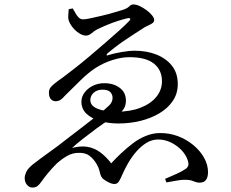

<svg xmlns="http://www.w3.org/2000/svg" viewBox="-20 -789 1040 863"><path d="M125 54Q112 54 101.5 42Q91 30 91 11Q91 0 97.5 -15Q104 -30 125 -48Q138 -58 161 -75.5Q184 -93 212.5 -113Q241 -133 267 -154Q311 -188 348.5 -216.5Q386 -245 421 -273Q458 -302 472 -316.5Q486 -331 486 -349Q486 -364 476 -375Q466 -386 440 -386Q417 -386 401.5 -372.5Q386 -359 386 -339Q386 -314 417.5 -300.5Q449 -287 506 -287Q566 -287 612 -305Q658 -323 683 -354Q708 -385 708 -424Q708 -474 672 -503Q636 -532 561 -532Q526 -532 485 -519Q444 -506 407 -482Q377 -462 343 -429Q309 -396 270 -357Q263 -348 253 -341Q243 -334 229 -334Q218 -334 209 -343Q200 -352 200 -373Q200 -385 205.5 -393.5Q211 -402 224.5 -413Q238 -424 264 -442Q285 -458 316.5 -482.5Q348 -507 383.5 -537Q419 -567 453 -596.5Q487 -626 515.5 -651.5Q544 -677 560 -694Q567 -701 565 -705Q563 -709 553 -707Q535 -703 510 -695Q485 -687 460 -676.5Q435 -666 415 -656Q404 -650 391.5 -639.5Q379 -629 366 -629Q352 -629 335 -640Q318 -651 305 -668Q292 -685 288 -700Q286 -710 287 -723Q288 -736 289 -748L307 -751Q313 -742 319 -730.5Q325 -719 333.5 -710.5Q342 -702 354 -702Q364 -702 387.5 -707Q411 -712 438.5 -718.5Q466 -725 491 -732.5Q516 -740 530 -744Q552 -751 560.5 -760Q569 -769 579 -769Q593 -769 608.5 -761.5Q624 -754 639 -743Q654 -732 663.5 -720Q673 -708 673 -699Q673 -691 666 -685.5Q659 -680 649.5 -676Q640 -672 631 -667Q608 -652 583 -636Q558 -620 535.5 -604.5Q513 -589 494.5 -574.5Q476 -560 464 -550Q458 -544 459.5 -541Q461 -538 469 -542Q493 -549 526 -555Q559 -561 586 -561Q639 -561 682.5 -544Q726 -527 752.5 -494Q779 -461 779 -411Q779 -368 756.5 -335Q734 -302 696 -279.5Q658 -257 610.5 -245.5Q563 -234 511 -234Q468 -234 430 -245Q392 -256 369 -277.5Q346 -299 346 -332Q346 -354 360 -373Q374 -392 397.5 -403.5Q421 -415 448 -415Q491 -415 518.5 -394Q546 -373 546 -337Q546 -316 537.5 -302Q529 -288 514 -277.5Q499 -267 481 -257Q445 -235 411.5 -210Q378 -185 350 -163Q322 -141 304 -124Q343 -134 373 -129Q403 -124 429 -105.5Q455 -87 480 -55Q500 -77 525 -100.5Q550 -124 577.5 -145Q605 -166 636.5 -178.5Q668 -191 700 -191Q743 -191 781 -176.5Q819 -162 849.5 -136.5Q880 -111 897.5 -79.5Q915 -48 915 -15Q915 7 906 19.5Q897 32 877 32Q866 32 858 28.5Q850 25 839.5 22Q829 19 809 19Q796 19 775.5 22.5Q755 26 728 31L722 15Q750 3 774.5 -8Q799 -19 813 -29Q823 -35 826 -44.5Q829 -54 823 -71Q815 -94 795.5 -114.5Q776 -135 748.5 -148.5Q721 -162 691 -162Q663 -162 638.5 -147Q614 -132 593.5 -108.5Q573 -85 557.5 -58.5Q542 -32 532 -9Q523 12 515.5 25Q508 38 495 38Q483 38 468 30.5Q453 23 442 14Q434 5 431.5 -4Q429 -13 426 -25Q423 -37 413 -54Q400 -75 382 -89Q364 -103 333 -102Q306 -102 281.5 -88Q257 -74 234 -53Q214 -33 196.5 -12Q179 9 165 29Q159 38 150 46Q141 54 125 54Z"/></svg>

Font: Noto Serif JP ExtraLight Medium
Style: Regular
Weight: 500
Version: Version 2.003-H1;hotconv 1.1.1;makeotfexe 2.6.0